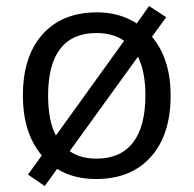

<svg xmlns="http://www.w3.org/2000/svg" viewBox="-20 -586 644 639"><path d="M547.9 -268.1Q547.9 -137.2 481.9 -63.7Q416 9.8 299.8 9.8Q224.6 9.8 169.9 -23.9L128.9 33.2L73.2 -4.9L119.1 -68.8Q56.2 -143.1 56.2 -268.1Q56.2 -398.9 121.6 -471.9Q187 -544.9 303.2 -544.9Q378.4 -544.9 435.1 -507.8L476.1 -565.9L533.2 -528.8L485.8 -463.9Q547.9 -389.6 547.9 -268.1ZM140.1 -268.1Q140.1 -184.6 166 -134.8L393.1 -450.2Q356.4 -476.1 300.8 -476.1Q221.2 -476.1 180.7 -423.8Q140.1 -371.6 140.1 -268.1ZM463.9 -268.1Q463.9 -348.1 439 -397L211.9 -83Q246.6 -58.1 301.8 -58.1Q381.3 -58.1 422.6 -111.6Q463.9 -165 463.9 -268.1Z"/></svg>

Font: CAA NEO Sans
Style: Regular
Weight: 400
Version: Version 1.10